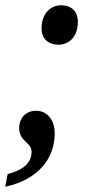

<svg xmlns="http://www.w3.org/2000/svg" viewBox="-33 -561 349 730"><path d="M189 -391C224 -391 263 -415 263 -479C263 -520 236 -541 200 -541C157 -541 125 -507 125 -453C125 -413 151 -391 189 -391ZM-4 101 -13 149C112 122 175 42 175 -54C175 -109 143 -140 104 -140C70 -140 40 -117 40 -74C40 -22 87 -21 87 16C87 57 57 85 -4 101Z"/></svg>

Font: Noto Serif Condensed SemiBold
Style: Italic
Weight: 600
Width: 3
Italic angle: -12°
Designer: Monotype Design Team
Foundry: Monotype Imaging Inc.
Version: Version 2.014